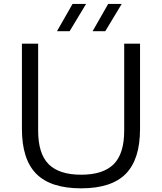

<svg xmlns="http://www.w3.org/2000/svg" viewBox="-20 -966 838 994"><path d="M400 9Q242.5 9 168 -66Q93.5 -141 93.5 -298.5V-740H177.5V-290Q177.5 -170 232 -115.8Q286.5 -61.5 400 -61.5Q514 -61.5 568.5 -115.8Q623 -170 623 -290V-740H705V-298.5Q705 -141 631 -66Q557 9 400 9ZM459.5 -804.5 540 -945.5H610L525 -804.5ZM275 -804.5 355.5 -945.5H425.5L340.5 -804.5Z"/></svg>

Font: Encode Sans Expanded
Style: Regular
Weight: 400
Width: 7
Designer: Multiple Designers
Foundry: Impallari Type
Version: Version 3.000; ttfautohint (v1.8.3) -l 8 -r 50 -G 200 -x 14 